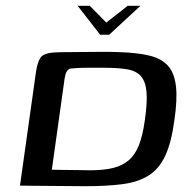

<svg xmlns="http://www.w3.org/2000/svg" viewBox="-20 -641 656 663"><path d="M248 -621H290L347 -563L421 -621H465L357 -521H326ZM274 2Q245 2 213.5 1.5Q182 1 151 1Q120 1 93.5 0.5Q67 0 49 0L104 -391Q109 -426 120 -442Q131 -458 170 -460Q189 -461 216.5 -461Q244 -461 275 -461.5Q306 -462 336.5 -462Q367 -462 391 -461Q455 -459 496 -449Q537 -439 559.5 -414.5Q582 -390 587.5 -344Q593 -298 582 -225Q572 -149 550.5 -103Q529 -57 492.5 -34.5Q456 -12 402.5 -5Q349 2 274 2ZM290 -53Q338 -53 370.5 -61Q403 -69 425 -88Q447 -107 460 -140.5Q473 -174 480 -225Q489 -286 486 -322.5Q483 -359 467 -377.5Q451 -396 420 -401.5Q389 -407 341 -407Q331 -407 314.5 -407Q298 -407 280 -407Q262 -407 246.5 -406Q231 -405 221 -404Q214 -400 210 -393.5Q206 -387 203 -369L159 -55Q167 -55 184 -54.5Q201 -54 221 -54Q241 -54 260 -53.5Q279 -53 290 -53Z"/></svg>

Font: Genos Thin Medium
Style: Italic
Weight: 500
Italic angle: -8°
Version: Version 1.010